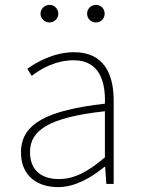

<svg xmlns="http://www.w3.org/2000/svg" viewBox="-20 -754 576 787"><path d="M218 13C288 13 354 -26 408 -70H411L416 0H446V-341C446 -448 408 -540 284 -540C198 -540 125 -496 92 -472L110 -443C144 -470 207 -507 282 -507C391 -507 413 -414 410 -329C173 -302 66 -247 66 -130C66 -30 136 13 218 13ZM221 -20C157 -20 103 -50 103 -131C103 -220 181 -273 410 -298V-109C341 -50 284 -20 221 -20ZM183 -662C203 -662 219 -678 219 -698C219 -718 203 -734 183 -734C163 -734 146 -718 146 -698C146 -678 163 -662 183 -662ZM373 -662C394 -662 409 -678 409 -698C409 -718 394 -734 373 -734C353 -734 337 -718 337 -698C337 -678 353 -662 373 -662Z"/></svg>

Font: Source Han Sans CN ExtraLight
Style: Regular
Weight: 250
Designer: Ryoko NISHIZUKA (kana & ideographs); Paul D. Hunt (Latin, Greek & Cyrillic); Wenlong ZHANG (bopomofo); Sandoll Communica
Foundry: Adobe Systems Incorporated
Version: Version 1.004;PS 1.004;hotconv 16.6.51;makeotf.lib2.5.65220